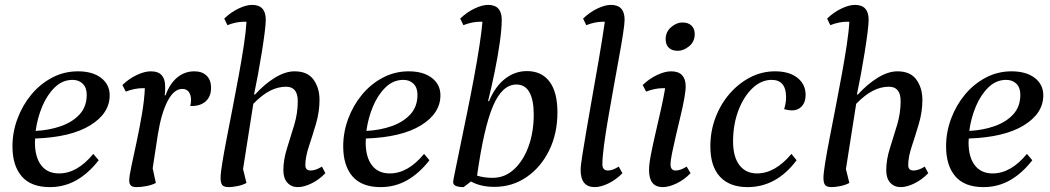

<svg xmlns="http://www.w3.org/2000/svg" viewBox="-20 -754 4299 786"><path d="M184 12Q107 12 69 -32Q31 -76 31 -155Q31 -213 51.5 -268Q72 -323 108 -366.5Q144 -410 193 -436Q242 -462 299 -462Q359 -462 394 -435Q429 -408 429 -364Q429 -290 349.5 -241Q270 -192 124 -187Q123 -179 123 -171Q123 -111 148.5 -77.5Q174 -44 222 -44Q296 -44 362 -124L384 -98Q342 -44 292.5 -16Q243 12 184 12ZM277 -427Q236 -427 204.5 -396.5Q173 -366 153 -318.5Q133 -271 126 -218Q183 -221 230.5 -238Q278 -255 306.5 -286.5Q335 -318 335 -366Q335 -395 319 -411Q303 -427 277 -427Z M538 12Q522 12 515.5 5Q509 -2 509 -15Q509 -32 518 -74Q527 -116 539 -172Q551 -228 561 -286.5Q571 -345 573 -393Q568 -393 563 -393Q548 -393 530.5 -389.5Q513 -386 495 -379L481 -406Q508 -432 540 -447Q572 -462 597 -462Q628 -462 642 -446Q656 -430 656 -401Q656 -393 656 -384Q656 -375 654 -364H658Q674 -410 704.5 -436Q735 -462 776 -462Q807 -462 825.5 -444.5Q844 -427 844 -394Q844 -359 822 -339Q800 -319 759 -320Q762 -333 762 -345Q762 -365 753 -377.5Q744 -390 726 -390Q692 -390 666 -340Q640 -290 626 -202L605 -65L618 -5Q603 3 581 7.5Q559 12 538 12Z M917 12Q896 12 889.5 3Q883 -6 883 -26Q883 -44 890 -87.5Q897 -131 908.5 -190Q920 -249 933 -316Q946 -383 958 -448.5Q970 -514 978.5 -570.5Q987 -627 989 -665Q984 -665 978 -665Q963 -665 946 -661.5Q929 -658 911 -651L898 -678Q925 -704 956.5 -719Q988 -734 1012 -734Q1068 -734 1068 -673Q1068 -656 1063.5 -620.5Q1059 -585 1052 -541Q1045 -497 1036.5 -451Q1028 -405 1020 -367H1024Q1063 -410 1105.5 -436Q1148 -462 1186 -462Q1239 -462 1263.5 -428Q1288 -394 1288 -345Q1288 -296 1273.5 -247Q1259 -198 1244.5 -154.5Q1230 -111 1230 -78Q1230 -56 1252 -56Q1272 -56 1298 -72L1312 -45Q1286 -18 1255 -3Q1224 12 1199 12Q1173 12 1156.5 -6Q1140 -24 1140 -57Q1140 -100 1155 -147Q1170 -194 1184.5 -242.5Q1199 -291 1199 -340Q1199 -399 1151 -399Q1118 -399 1085.5 -382.5Q1053 -366 1017 -329L975 -62L989 -5Q972 4 951 8Q930 12 917 12Z M1538 12Q1461 12 1423 -32Q1385 -76 1385 -155Q1385 -213 1405.5 -268Q1426 -323 1462 -366.5Q1498 -410 1547 -436Q1596 -462 1653 -462Q1713 -462 1748 -435Q1783 -408 1783 -364Q1783 -290 1703.5 -241Q1624 -192 1478 -187Q1477 -179 1477 -171Q1477 -111 1502.5 -77.5Q1528 -44 1576 -44Q1650 -44 1716 -124L1738 -98Q1696 -44 1646.5 -16Q1597 12 1538 12ZM1631 -427Q1590 -427 1558.5 -396.5Q1527 -366 1507 -318.5Q1487 -271 1480 -218Q1537 -221 1584.5 -238Q1632 -255 1660.5 -286.5Q1689 -318 1689 -366Q1689 -395 1673 -411Q1657 -427 1631 -427Z M1878 12Q1859 12 1847 7.5Q1835 3 1835 -10Q1835 -14 1843 -52.5Q1851 -91 1863.5 -152.5Q1876 -214 1891 -286.5Q1906 -359 1919.5 -431.5Q1933 -504 1942.5 -565.5Q1952 -627 1955 -665Q1950 -665 1944 -665Q1929 -665 1912 -661.5Q1895 -658 1877 -651L1864 -678Q1891 -704 1922.5 -719Q1954 -734 1978 -734Q2034 -734 2034 -673Q2034 -637 2026 -580Q2018 -523 2005 -459.5Q1992 -396 1978 -340H1982Q2007 -400 2047.5 -431.5Q2088 -463 2137 -463Q2197 -463 2229.5 -420Q2262 -377 2262 -294Q2262 -207 2228 -138Q2194 -69 2135.5 -29Q2077 11 2004 11Q1948 11 1908 -11ZM2094 -408Q2036 -408 1998.5 -320.5Q1961 -233 1933 -35Q1946 -31 1961.5 -28.5Q1977 -26 1997 -26Q2047 -26 2085 -61.5Q2123 -97 2144 -155.5Q2165 -214 2165 -285Q2165 -344 2147.5 -376Q2130 -408 2094 -408Z M2415 12Q2357 12 2357 -58Q2357 -76 2364 -119.5Q2371 -163 2381.5 -225Q2392 -287 2405 -360Q2418 -433 2431.5 -511Q2445 -589 2456 -665Q2452 -665 2447 -665Q2432 -665 2415 -661.5Q2398 -658 2380 -651L2367 -678Q2394 -704 2425.5 -719Q2457 -734 2481 -734Q2537 -734 2537 -673Q2537 -657 2530.5 -615Q2524 -573 2513.5 -515.5Q2503 -458 2491.5 -394Q2480 -330 2469.5 -269Q2459 -208 2452.5 -158.5Q2446 -109 2446 -82Q2446 -56 2469 -56Q2488 -56 2513 -72L2528 -45Q2502 -18 2470.5 -3Q2439 12 2415 12Z M2693 12Q2637 12 2637 -58Q2637 -82 2645 -123Q2653 -164 2664.5 -213Q2676 -262 2686.5 -309.5Q2697 -357 2703 -393Q2698 -393 2693 -393Q2678 -393 2660.5 -389.5Q2643 -386 2625 -379L2611 -406Q2638 -432 2670 -447Q2702 -462 2727 -462Q2758 -462 2772.5 -446Q2787 -430 2787 -401Q2787 -382 2781 -349Q2775 -316 2765.5 -277Q2756 -238 2747 -199Q2738 -160 2731.5 -128.5Q2725 -97 2725 -81Q2725 -56 2746 -56Q2766 -56 2791 -72L2807 -45Q2781 -18 2749.5 -3Q2718 12 2693 12ZM2755 -546Q2731 -546 2718 -558.5Q2705 -571 2705 -593Q2705 -624 2727.5 -643Q2750 -662 2773 -662Q2798 -662 2811 -649Q2824 -636 2824 -615Q2824 -583 2801 -564.5Q2778 -546 2755 -546Z M3040 12Q2967 12 2927.5 -30.5Q2888 -73 2888 -155Q2888 -217 2909 -272.5Q2930 -328 2967 -370.5Q3004 -413 3051.5 -437.5Q3099 -462 3153 -462Q3211 -462 3244.5 -435.5Q3278 -409 3278 -365Q3278 -336 3262.5 -319Q3247 -302 3222 -302Q3209 -302 3190 -307Q3198 -333 3198 -356Q3198 -427 3139 -427Q3096 -427 3060 -392.5Q3024 -358 3002.5 -301Q2981 -244 2981 -175Q2981 -112 3007 -78Q3033 -44 3079 -44Q3153 -44 3220 -124L3241 -98Q3159 12 3040 12Z M3385 12Q3364 12 3357.5 3Q3351 -6 3351 -26Q3351 -44 3358 -87.5Q3365 -131 3376.5 -190Q3388 -249 3401 -316Q3414 -383 3426 -448.5Q3438 -514 3446.5 -570.5Q3455 -627 3457 -665Q3452 -665 3446 -665Q3431 -665 3414 -661.5Q3397 -658 3379 -651L3366 -678Q3393 -704 3424.5 -719Q3456 -734 3480 -734Q3536 -734 3536 -673Q3536 -656 3531.5 -620.5Q3527 -585 3520 -541Q3513 -497 3504.5 -451Q3496 -405 3488 -367H3492Q3531 -410 3573.5 -436Q3616 -462 3654 -462Q3707 -462 3731.5 -428Q3756 -394 3756 -345Q3756 -296 3741.5 -247Q3727 -198 3712.5 -154.5Q3698 -111 3698 -78Q3698 -56 3720 -56Q3740 -56 3766 -72L3780 -45Q3754 -18 3723 -3Q3692 12 3667 12Q3641 12 3624.5 -6Q3608 -24 3608 -57Q3608 -100 3623 -147Q3638 -194 3652.5 -242.5Q3667 -291 3667 -340Q3667 -399 3619 -399Q3586 -399 3553.5 -382.5Q3521 -366 3485 -329L3443 -62L3457 -5Q3440 4 3419 8Q3398 12 3385 12Z M4006 12Q3929 12 3891 -32Q3853 -76 3853 -155Q3853 -213 3873.5 -268Q3894 -323 3930 -366.5Q3966 -410 4015 -436Q4064 -462 4121 -462Q4181 -462 4216 -435Q4251 -408 4251 -364Q4251 -290 4171.5 -241Q4092 -192 3946 -187Q3945 -179 3945 -171Q3945 -111 3970.5 -77.5Q3996 -44 4044 -44Q4118 -44 4184 -124L4206 -98Q4164 -44 4114.5 -16Q4065 12 4006 12ZM4099 -427Q4058 -427 4026.5 -396.5Q3995 -366 3975 -318.5Q3955 -271 3948 -218Q4005 -221 4052.5 -238Q4100 -255 4128.5 -286.5Q4157 -318 4157 -366Q4157 -395 4141 -411Q4125 -427 4099 -427Z"/></svg>

Font: Petrona Medium
Style: Italic
Weight: 500
Italic angle: -9°
Designer: Ringo R. Seeber
Foundry: Ringo R. Seeber
Version: Version 2.001; ttfautohint (v1.8.3)